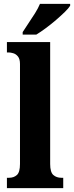

<svg xmlns="http://www.w3.org/2000/svg" viewBox="-20 -979 385 999"><path d="M16 0V-54H27Q52 -54 68 -68.5Q84 -83 84 -126V-646Q84 -672 73.5 -685Q63 -698 49 -702Q35 -706 27 -706H16V-760H241V-126Q241 -83 257.5 -68.5Q274 -54 299 -54H309V0ZM98 -812Q111 -833 128.5 -858.5Q146 -884 162.5 -910.5Q179 -937 188 -959H345V-949Q337 -936 317 -916.5Q297 -897 271.5 -875Q246 -853 219 -833Q192 -813 169 -799H98Z"/></svg>

Font: Noto Serif Hebrew Condensed ExtraBold
Style: Regular
Weight: 800
Width: 3
Designer: Monotype Design Team
Foundry: Monotype Imaging Inc.
Version: Version 2.004; ttfautohint (v1.8.4.7-5d5b)